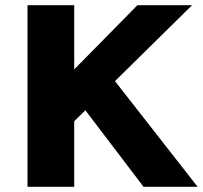

<svg xmlns="http://www.w3.org/2000/svg" viewBox="-20 -720 782 740"><path d="M216 -203.3 165.3 -350.3 509.7 -700H720.3ZM86 0V-700H266V0ZM533.3 0 274.7 -340 394.7 -443.7 741.7 0Z"/></svg>

Font: Lexend Medium
Style: Regular
Weight: 500
Designer: Bonnie Shaver-Troup, Thomas Jockin
Foundry: Lexend
Version: Version 1.005